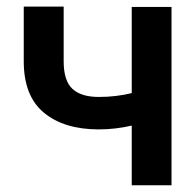

<svg xmlns="http://www.w3.org/2000/svg" viewBox="-20 -549 578 569"><path d="M488.3 -528.4V0H370.4V-176.8Q347.7 -171.5 323 -168.5Q298.3 -165.5 272.7 -165.5Q170.5 -165.5 110.4 -214.8Q50.4 -264.2 50.4 -367.2V-529.5H168.7V-367.2Q168.7 -309.7 194.6 -285.7Q220.5 -261.7 272.7 -261.7Q299.4 -261.7 323.3 -264.6Q347.3 -267.4 370.4 -273.1V-528.4Z"/></svg>

Font: Interface Medium
Style: Regular
Weight: 500
Designer: Rasmus Andersson
Foundry: rsms
Version: Version 1.8